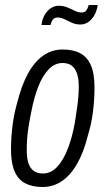

<svg xmlns="http://www.w3.org/2000/svg" viewBox="-20 -736 422 768"><path d="M150 12Q109 12 80.5 -3Q52 -18 38 -51.5Q24 -85 24 -138Q24 -185 30 -233Q36 -281 49 -326Q66 -394 91.5 -441Q117 -488 152 -513Q187 -538 231 -538Q273 -538 301 -523Q329 -508 343.5 -475Q358 -442 358 -386Q358 -339 352 -290Q346 -241 332 -196Q316 -130 290 -83.5Q264 -37 229 -12.5Q194 12 150 12ZM152 -42Q184 -42 209 -69Q234 -96 252 -143Q270 -190 280 -249Q285 -281 288.5 -306Q292 -331 293.5 -351.5Q295 -372 295 -390Q295 -423 287.5 -443.5Q280 -464 266 -474Q252 -484 230 -484Q200 -484 176 -460Q152 -436 134.5 -393Q117 -350 106 -293Q99 -259 94.5 -231Q90 -203 88.5 -179.5Q87 -156 87 -136Q87 -103 94 -82.5Q101 -62 115.5 -52Q130 -42 152 -42ZM146 -636Q149 -661 159.5 -678Q170 -695 184.5 -704Q199 -713 215 -713Q233 -713 249 -706.5Q265 -700 279 -693Q293 -686 306 -686Q319 -686 325 -694Q331 -702 335 -716H371Q367 -691 356.5 -673.5Q346 -656 332 -647Q318 -638 302 -638Q283 -638 267.5 -645Q252 -652 238 -659Q224 -666 210 -666Q198 -666 191.5 -657.5Q185 -649 182 -636Z"/></svg>

Font: Archivo ExtraCondensed Light
Style: Italic
Weight: 300
Width: 2
Italic angle: -10°
Designer: Hector Gatti
Foundry: Omnibus-Type
Version: Version 2.001